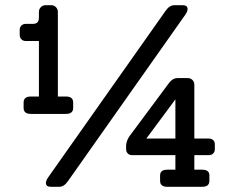

<svg xmlns="http://www.w3.org/2000/svg" viewBox="-20 -720 900 740"><path d="M262 -304Q262 -281 234 -281H99Q71 -281 71 -304V-325Q71 -348 99 -348H130V-562H79Q69 -562 62.5 -568.5Q56 -575 56 -585V-606Q56 -615 62.5 -621.5Q69 -628 79 -628H107Q130 -628 130 -652V-674Q130 -685 137.5 -692.5Q145 -700 156 -700H178Q188 -700 195.5 -692.5Q203 -685 203 -674V-348H234Q262 -348 262 -325ZM703 -685Q703 -676 694 -663L242 -22Q227 0 208 0H176Q157 0 157 -15Q157 -24 166 -37L618 -678Q633 -700 652 -700H684Q703 -700 703 -685ZM785 -186Q795 -186 801.5 -180Q808 -174 808 -164V-145Q808 -135 801.5 -128.5Q795 -122 785 -122H729V-66H759Q787 -66 787 -44V-23Q787 0 759 0H625Q597 0 597 -23V-44Q597 -66 625 -66H656V-122H489Q479 -122 472.5 -128.5Q466 -135 466 -145V-157Q466 -176 479 -195L632 -401Q646 -419 663 -419H704Q714 -419 721.5 -412Q729 -405 729 -393V-186ZM544 -186H656V-337Z"/></svg>

Font: Solway
Style: Regular
Weight: 400
Designer: Mariya V. Pigoulevskaya
Foundry: The Northern Block Ltd.
Version: Version 1.000;hotconv 1.0.109;makeotfexe 2.5.65596